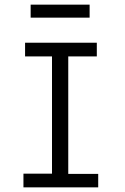

<svg xmlns="http://www.w3.org/2000/svg" viewBox="-20 -807 540 827"><path d="M81 -59H204V-564H88V-623H397V-564H274V-58H403V0H81ZM112 -787H366V-731H112Z"/></svg>

Font: Vazir Code FD
Style: Code-FD
Weight: 400
Foundry: DejaVu fonts team - Redesigned by Saber Rastikerdar
Version: Version 1.1.2